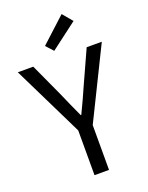

<svg xmlns="http://www.w3.org/2000/svg" viewBox="-176 -1058 884 1145"><g transform="rotate(-20 265.5 -485.0)"><path d="M219 0H311V-284L532 -733H436L342 -526C319 -472 294 -420 268 -365H264C238 -420 216 -472 192 -526L97 -733H-1L219 -284ZM247 -779 416 -907 363 -970 205 -825Z"/></g></svg>

Font: Source Han Sans JP
Style: Regular
Weight: 400
Designer: Ryoko NISHIZUKA 西塚涼子 (kana, bopomofo & ideographs); Paul D. Hunt (Latin, Greek & Cyrillic); Sandoll Communications 산돌커뮤니
Foundry: Adobe
Version: Version 2.004;hotconv 1.0.118;makeotfexe 2.5.65603